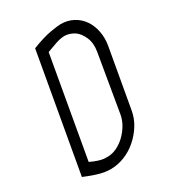

<svg xmlns="http://www.w3.org/2000/svg" viewBox="-175 -809 829 917"><g transform="rotate(-30 239.0 -350.0)"><path d="M140 -671Q204 -696 246 -703Q288 -710 302 -710Q341 -710 371.5 -693.5Q402 -677 421 -649.5Q440 -622 447.5 -585Q455 -548 448 -507L391 -185Q384 -143 361.5 -107.5Q339 -72 308 -45.5Q277 -19 239.5 -4.5Q202 10 164 10Q156 10 145.5 9Q135 8 118.5 4.5Q102 1 79.5 -6.5Q57 -14 26 -27ZM388 -507Q396 -552 381.5 -585.5Q367 -619 344 -635Q316 -652 291 -652Q268 -652 239.5 -642Q211 -632 187 -623L90 -73Q111 -63 126 -58Q141 -53 151.5 -51Q162 -49 169.5 -49Q177 -49 182 -49Q207 -49 232 -61Q257 -73 278 -93Q299 -113 314.5 -139Q330 -165 335 -194Z"/></g></svg>

Font: Marvel
Style: Italic
Weight: 400
Italic angle: -12°
Designer: Carolina Trebol
Foundry: Carolina Trebol
Version: Version 1.001